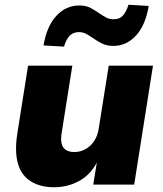

<svg xmlns="http://www.w3.org/2000/svg" viewBox="-20 -776 685 807"><path d="M207 11Q151 11 111.5 -12.5Q72 -36 56.5 -85Q41 -134 52 -210L98 -500H284L239 -216Q235 -190 239 -172.5Q243 -155 256.5 -146Q270 -137 293 -137Q318 -137 340 -149.5Q362 -162 376.5 -184.5Q391 -207 395 -236L437 -500H623L544 0H372L387 -93Q360 -41 312 -15Q264 11 207 11ZM249 -580 163 -585Q176 -665 216.5 -709Q257 -753 313 -753Q342 -753 362 -742Q382 -731 399 -719Q412 -710 426 -702.5Q440 -695 457 -695Q483 -695 497 -711Q511 -727 520 -756L605 -751Q592 -671 552 -627Q512 -583 456 -583Q428 -583 407 -594Q386 -605 369 -617Q355 -627 341.5 -634Q328 -641 312 -641Q287 -641 272.5 -625.5Q258 -610 249 -580Z"/></svg>

Font: Nunito Sans 9pt Black
Style: Italic
Weight: 900
Italic angle: -9°
Version: Version 3.101;gftools[0.9.27]